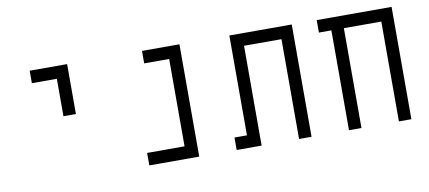

<svg xmlns="http://www.w3.org/2000/svg" viewBox="-57 -755 2114 947"><g transform="rotate(-10 1000.0 -281.0)"><path d="M250 -500V-312.5H312.5Q312.5 -312.5 312.5 -562.5H125V-500Z M812.5 -62.5H625V0H875V-562.5H687.5V-500H812.5Z M1125 -62.5H1062.5V0H1187.5Q1187.5 0 1187.5 -500H1375Q1375 -500 1375 0H1437.5V-562.5H1125Q1125 -562.5 1125 -62.5Z M1625 -500Q1625 -500 1625 0H1687.5Q1687.5 0 1687.5 -500H1875Q1875 -500 1875 0H1937.5V-562.5H1562.5V-500Z"/></g></svg>

Font: UnifontExMono
Style: Regular
Weight: 500
Version: Version 15.0.06